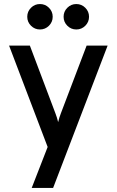

<svg xmlns="http://www.w3.org/2000/svg" viewBox="-20 -737 578 951"><path d="M222.5 -609.5Q204 -591 178 -591Q152 -591 133.5 -609.5Q115 -628 115 -654Q115 -680 133.5 -698.5Q152 -717 178 -717Q204 -717 222.5 -698.5Q241 -680 241 -654Q241 -628 222.5 -609.5ZM402.5 -609.5Q384 -591 358 -591Q332 -591 313.5 -609.5Q295 -628 295 -654Q295 -680 313.5 -698.5Q332 -717 358 -717Q384 -717 402.5 -698.5Q421 -680 421 -654Q421 -628 402.5 -609.5ZM137 194 216 -9 25 -511H128L254 -177Q263 -154 268 -132Q273 -154 282 -177L409 -511H513L243 194Z"/></svg>

Font: Overpass Light
Style: Bold
Weight: 600
Designer: Delve Withrington, Thomas Jockin
Foundry: Delve Fonts
Version: Version 3.000;DELV;Overpass